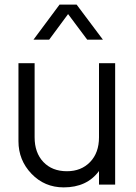

<svg xmlns="http://www.w3.org/2000/svg" viewBox="-20 -800 589 832"><path d="M275 -739 193 -628H125L238 -780H312L426 -628H358ZM409 -526H479V0H409V-59Q357 12 256 12Q173 12 116.5 -47Q60 -106 60 -188V-526H130V-205Q130 -138 168 -98Q206 -58 270 -58Q332 -58 370.5 -98Q409 -138 409 -205Z"/></svg>

Font: Plus Jakarta Display Light
Style: Regular
Weight: 300
Designer: Gumpita Rahayu
Foundry: Tokotype Studio
Version: Version 1.000;hotconv 1.0.109;makeotfexe 2.5.65596